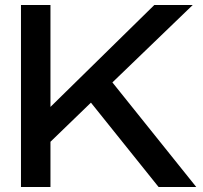

<svg xmlns="http://www.w3.org/2000/svg" viewBox="-20 -749 813 769"><path d="M64 0V-729H182.1V-320.8L598.1 -729H752L430.2 -418.9L766.1 0H615.2L344.2 -337.9L182.1 -181.2V0Z"/></svg>

Font: Lumene Sans Expanded Medium
Style: Regular
Weight: 500
Width: 7
Designer: Deni Anggara
Version: Version 1.003;Glyphs 3.1.2 (3151)